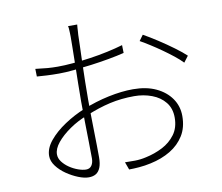

<svg xmlns="http://www.w3.org/2000/svg" viewBox="-85 -892 1171 1012"><g transform="rotate(-10 500.0 -386.0)"><path d="M390 -788Q389 -780 388.5 -771.5Q388 -763 387.5 -753.5Q387 -744 386 -733Q386 -717 384.5 -677.5Q383 -638 381.5 -586.5Q380 -535 379 -483Q378 -431 378 -388Q378 -351 378.5 -307.5Q379 -264 380 -221Q381 -178 381.5 -141Q382 -104 382 -79Q382 -45 373.5 -24Q365 -3 349.5 6.5Q334 16 311 16Q287 16 255.5 3.5Q224 -9 194 -29.5Q164 -50 144 -76.5Q124 -103 124 -131Q124 -172 157 -212Q190 -252 242 -286.5Q294 -321 349 -343Q417 -371 488 -386Q559 -401 620 -401Q691 -401 742.5 -377Q794 -353 823 -311.5Q852 -270 852 -217Q852 -156 825 -112.5Q798 -69 751.5 -41Q705 -13 644 0Q612 7 581 9.5Q550 12 527 12L512 -29Q536 -28 566 -28.5Q596 -29 626 -36Q673 -46 715 -67.5Q757 -89 784 -125.5Q811 -162 811 -216Q811 -265 784.5 -298Q758 -331 714 -347.5Q670 -364 620 -364Q551 -364 489 -350Q427 -336 358 -307Q307 -288 263 -257.5Q219 -227 192.5 -194.5Q166 -162 166 -132Q166 -111 180.5 -92Q195 -73 216.5 -58.5Q238 -44 262 -35.5Q286 -27 304 -27Q324 -27 334 -42Q344 -57 344 -80Q344 -112 343 -164Q342 -216 341 -275Q340 -334 340 -385Q340 -429 341 -482.5Q342 -536 343 -588Q344 -640 344.5 -679Q345 -718 345 -731Q345 -741 344.5 -751Q344 -761 343.5 -771Q343 -781 341 -788ZM721 -675Q755 -656 796.5 -629Q838 -602 876 -574Q914 -546 936 -525L911 -492Q893 -511 866.5 -532Q840 -553 811 -573.5Q782 -594 753 -612.5Q724 -631 699 -645ZM132 -596Q171 -591 197 -589Q223 -587 251 -587Q287 -587 332.5 -591Q378 -595 426.5 -602Q475 -609 521 -619Q567 -629 604 -640L605 -598Q569 -589 522 -580.5Q475 -572 425.5 -565.5Q376 -559 331 -554.5Q286 -550 252 -550Q215 -550 186.5 -551.5Q158 -553 133 -555Z"/></g></svg>

Font: Noto Sans KR ExtraLight
Style: Regular
Weight: 250
Designer: Ryoko NISHIZUKA  (kana, bopomofo & ideographs); Paul D. Hunt (Latin, Greek & Cyrillic); Sandoll Communications , Soo-you
Foundry: Adobe
Version: Version 2.004-H2;hotconv 1.0.118;makeotfexe 2.5.65603